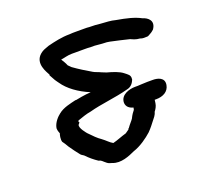

<svg xmlns="http://www.w3.org/2000/svg" viewBox="-108 -708 867 834"><g transform="rotate(-20 325.5 -291.0)"><path d="M150 -552C110 -518 145 -467 152 -453L151 -450L166 -423C170 -416 175 -411 178 -406C201 -372 243 -341 294 -320C289 -319 279 -319 272 -318L251 -315L224 -310H219C195 -304 161 -298 138 -279C126 -270 105 -249 101 -224V-222C101 -212 105 -204 107 -198L105 -192L103 -182C102 -174 102 -166 104 -160C110 -152 116 -143 122 -132C135 -113 146 -98 159 -82C163 -77 171 -74 175 -70C189 -55 206 -41 224 -29C238 -26 238 -21 255 -8C261 -3 270 -1 277 1C313 16 356 -3 382 -15C416 -26 450 -51 471 -70C485 -84 497 -100 507 -113C512 -120 522 -129 526 -145C533 -154 540 -165 542 -179L544 -194H551C583 -194 609 -208 614 -237C620 -271 587 -278 566 -278H540C523 -278 505 -276 495 -276H483C458 -276 414 -265 414 -227C415 -208 429 -198 446 -194L444 -184C438 -177 430 -166 423 -151C418 -143 406 -131 397 -118V-117L393 -115V-112C390 -110 383 -105 376 -100C354 -94 332 -84 311 -79C296 -87 286 -100 268 -113C254 -122 237 -139 219 -158C219 -158 188 -193 197 -206L203 -213L200 -220L203 -223C223 -230 245 -238 265 -241C319 -256 386 -261 445 -277C468 -281 477 -298 482 -310V-312C485 -331 472 -337 460 -347C443 -361 414 -370 388 -377L368 -385C356 -391 341 -395 333 -400C304 -417 281 -431 253 -451C249 -456 244 -459 240 -464C235 -477 228 -487 222 -497C238 -499 254 -505 274 -505H334C343 -505 352 -505 360 -504H379C388 -503 401 -502 413 -501C419 -501 426 -500 434 -500L447 -498C478 -491 503 -486 534 -478C543 -474 556 -467 575 -466C586 -461 599 -463 606 -463H609C615 -465 615 -465 623 -470C628 -472 637 -479 641 -483C665 -517 639 -538 615 -545C585 -561 550 -569 504 -577C482 -583 461 -583 436 -585C419 -587 404 -588 385 -588C379 -589 369 -589 363 -589H322C313 -589 304 -589 294 -588C258 -588 223 -580 191 -572L175 -566C166 -563 157 -558 150 -552Z"/></g></svg>

Font: Scribbler
Style: BlkIta
Weight: 900
Designer: Mew Too
Foundry: Cannot Into Space Fonts
Version: Version 1.001